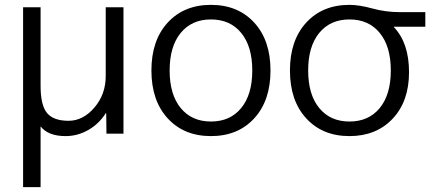

<svg xmlns="http://www.w3.org/2000/svg" viewBox="-20 -550 1795 790"><path d="M415 -520H488V0H418L417 -84H415Q387 -40 343 -15Q299 10 250 10Q178 10 147 -30V220H75V-520H147V-197Q147 -117 173.5 -85Q200 -53 262 -53Q322 -53 368.5 -107.5Q415 -162 415 -237Z M972.5 -414.5Q927 -470 848 -470Q769 -470 723.5 -414.5Q678 -359 678 -260Q678 -161 723.5 -105.5Q769 -50 848 -50Q927 -50 972.5 -105.5Q1018 -161 1018 -260Q1018 -359 972.5 -414.5ZM1026 -63Q959 10 848 10Q737 10 670 -63Q603 -136 603 -260Q603 -384 670 -457Q737 -530 848 -530Q959 -530 1026 -457Q1093 -384 1093 -260Q1093 -136 1026 -63Z M1418 -530Q1458 -530 1512.5 -515Q1567 -500 1626 -500H1730V-440H1601V-438Q1663 -373 1663 -253Q1663 -133 1595.5 -61.5Q1528 10 1418 10Q1307 10 1240 -63Q1173 -136 1173 -260Q1173 -384 1240 -457Q1307 -530 1418 -530ZM1293.5 -105.5Q1339 -50 1418 -50Q1497 -50 1542.5 -105.5Q1588 -161 1588 -260Q1588 -359 1542.5 -414.5Q1497 -470 1418 -470Q1339 -470 1293.5 -414.5Q1248 -359 1248 -260Q1248 -161 1293.5 -105.5Z"/></svg>

Font: M PLUS 1p
Style: Regular
Weight: 400
Version: Version 1.062